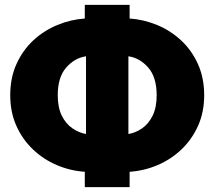

<svg xmlns="http://www.w3.org/2000/svg" viewBox="-20 -768 880 788"><path d="M328 0V-63Q268 -67 213 -90.5Q158 -114 115 -155Q72 -196 47 -252Q22 -308 22 -377Q22 -449 48 -506Q74 -563 117.5 -603Q161 -643 215.5 -665.5Q270 -688 328 -692V-748H512V-692Q570 -688 624.5 -665.5Q679 -643 722.5 -603Q766 -563 792 -506Q818 -449 818 -377Q818 -308 793 -252Q768 -196 725 -155Q682 -114 627 -90.5Q572 -67 512 -63V0ZM333 -218V-537Q286 -530 251.5 -490.5Q217 -451 217 -377Q217 -327 233.5 -293.5Q250 -260 277 -241.5Q304 -223 333 -218ZM507 -218Q537 -223 563.5 -241.5Q590 -260 606.5 -293.5Q623 -327 623 -377Q623 -451 588.5 -490.5Q554 -530 507 -537Z"/></svg>

Font: Raleway Black
Style: Regular
Weight: 900
Designer: Matt McInerney, Pablo Impallari, Rodrigo Fuenzalida
Foundry: Matt McInerney, Pablo Impallari, Rodrigo Fuenzalida
Version: Version 4.026